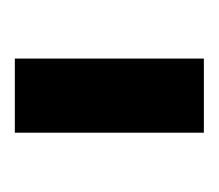

<svg xmlns="http://www.w3.org/2000/svg" viewBox="-38 -702 295 259"><g transform="rotate(-90 109.5 -572.5)"><path d="M60 -700H160V-445H60Z"/></g></svg>

Font: Gontserrat Medium
Style: Regular
Weight: 500
Designer: Julieta Ulanovsky
Foundry: Julieta Ulanovsky
Version: Version 6.001